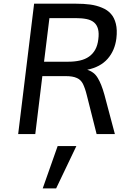

<svg xmlns="http://www.w3.org/2000/svg" viewBox="-20 -731 705 1047"><path d="M212.9 296.4 294.4 65.4H396.5L286.1 296.4ZM220.2 -394.5H352.5Q387.7 -394.5 416.3 -401.1Q444.8 -407.7 465.6 -422.4Q486.3 -437 499.3 -460.2Q512.2 -483.4 516.1 -516.6Q520.5 -550.3 514.6 -572.5Q508.8 -594.7 493.4 -608.2Q478 -621.6 452.4 -627Q426.8 -632.3 391.6 -632.3H386.2H249.5ZM79.1 0 166 -710.9H393.6Q437.5 -710.9 471.7 -706.3Q505.9 -701.7 536.1 -689Q566.4 -676.8 585 -655.3Q603.5 -634.8 611.8 -601.3Q620.1 -567.9 614.7 -522Q606.4 -455.1 566.9 -410.2Q527.3 -365.2 455.6 -350.6Q494.1 -338.4 512.7 -306.2Q532.7 -274.4 549.3 -214.8L606.4 0H506.8L454.1 -209Q448.7 -231.4 442.9 -247.8Q437 -264.2 431.6 -274.9Q425.8 -285.6 418 -293.2Q410.2 -300.8 398.9 -305.7Q377.4 -315.9 338.4 -315.9H210.9L172.4 0Z"/></svg>

Font: Ride
Style: Italic
Weight: 400
Version: Version 3.000